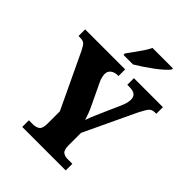

<svg xmlns="http://www.w3.org/2000/svg" viewBox="-255 -1070 1208 1208"><g transform="rotate(45 349.0 -465.5)"><path d="M158 0V-59H191Q221 -59 238.5 -71.5Q256 -84 256 -127V-237L83 -602Q68 -632 57 -643.5Q46 -655 16 -655H4V-714H360V-655H356Q326 -655 307.5 -641Q289 -627 289 -602Q289 -591 292.5 -576Q296 -561 303 -546L372 -401Q385 -374 392 -354.5Q399 -335 407 -311Q416 -338 429 -368Q442 -398 456 -430L506 -543Q516 -568 518.5 -583Q521 -598 521 -603Q521 -631 505 -643Q489 -655 456 -655H438V-714H696V-655H685Q658 -655 644.5 -639.5Q631 -624 608 -578L446 -235V-125Q446 -83 462 -71Q478 -59 500 -59H545V0ZM288 -784Q302 -804 321 -829.5Q340 -855 358 -882Q376 -909 386 -931H568V-921Q559 -908 537 -888Q515 -868 486 -846.5Q457 -825 427 -805Q397 -785 373 -771H288Z"/></g></svg>

Font: Noto Serif Myanmar SemiCondensed Black
Style: Regular
Weight: 900
Width: 4
Designer: Ben Mitchell and the Monotype Design Team
Foundry: Monotype Imaging Inc.
Version: Version 2.106; ttfautohint (v1.8.4.7-5d5b)